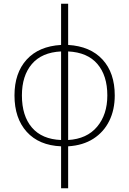

<svg xmlns="http://www.w3.org/2000/svg" viewBox="-20 -780 696 1034"><path d="M309 234V8Q190 3 124 -70Q58 -143 58 -266Q58 -387 123.5 -459Q189 -531 309 -538V-760H347V-538Q466 -531 532 -459.5Q598 -388 598 -266Q598 -189 568.5 -129Q539 -69 483 -33Q427 3 347 8V234ZM309 -26V-503Q205 -498 151.5 -435Q98 -372 98 -266Q98 -156 152 -93Q206 -30 309 -26ZM347 -26Q448 -32 503 -97.5Q558 -163 558 -266Q558 -373 504.5 -435.5Q451 -498 347 -503Z"/></svg>

Font: Noto Sans ExtraLight
Style: Regular
Weight: 200
Designer: Monotype Design Team
Foundry: Monotype Imaging Inc.
Version: Version 2.007